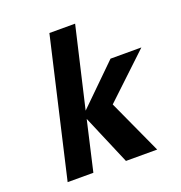

<svg xmlns="http://www.w3.org/2000/svg" viewBox="-130 -834 894 947"><g transform="rotate(-20 317.0 -361.0)"><path d="M371 0 260 -261 200 0H65L232 -722H367L269 -301L472 -500H634L405 -284L535 0Z"/></g></svg>

Font: Perun
Style: Bold Italic
Weight: 700
Italic angle: -12°
Foundry: Copyright (c) Stefan Peev, Context Ltd, 2016
Version: Version 1.027